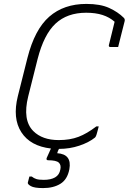

<svg xmlns="http://www.w3.org/2000/svg" viewBox="-20 -740 657 980"><path d="M334 124Q324 176 288.5 198Q253 220 200 220Q155 220 137.5 210Q120 200 122 192Q125 180 126.5 174.5Q128 169 130 161H142Q153 170 166 174Q179 178 204 178Q239 178 261 165.5Q283 153 288 125Q293 102 280 90Q267 78 226 78Q215 78 218 67Q230 41 240 18Q135 6 89 -65Q43 -136 71 -249L120 -444Q157 -590 231.5 -655Q306 -720 421 -720Q492 -720 537 -699.5Q582 -679 612 -649Q619 -642 616 -631Q608 -600 599.5 -566Q591 -532 583 -500H544Q533 -500 536 -511Q543 -540 550.5 -569.5Q558 -599 565 -629Q539 -652 503.5 -663.5Q468 -675 420 -675Q323 -675 263.5 -619.5Q204 -564 172 -439L124 -248Q94 -127 150 -71Q196 -25 280 -25Q337 -25 380.5 -41.5Q424 -58 472 -95H484Q481 -84 478 -72Q475 -60 473 -54Q470 -43 465 -38Q434 -13 385 3.5Q336 20 281 20Q278 25 276 30L272 42Q348 47 334 124Z"/></svg>

Font: Recursive Mn Lnr St Lt
Style: Italic
Weight: 300
Italic angle: -15°
Monospace: yes
Version: Version 1.079;hotconv 1.0.112;makeotfexe 2.5.65598; ttfautoh